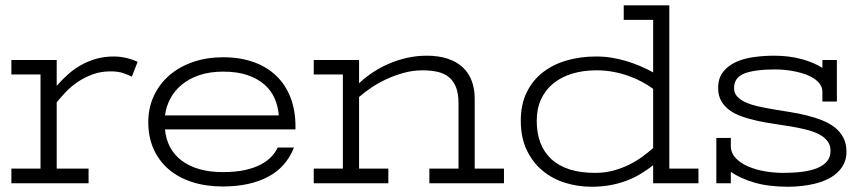

<svg xmlns="http://www.w3.org/2000/svg" viewBox="-20 -691 3254 724"><path d="M22.9 -464.8H193.8V-367.2Q213.9 -390.6 236.8 -410.9Q259.8 -431.2 286.4 -446Q313 -460.9 343.5 -469.5Q374 -478 409.2 -478Q426.8 -478 441.9 -475.3Q457 -472.7 468.8 -469.2Q480.5 -465.8 488.3 -462.4Q496.1 -459 499 -458L477.1 -401.9Q464.8 -408.2 445.6 -415Q426.3 -421.9 397 -421.9Q359.9 -421.9 328.9 -410.4Q297.9 -398.9 272.7 -381.8Q247.6 -364.7 228 -344Q208.5 -323.2 193.8 -305.2V-55.2H314V0H22.9V-55.2H132.8V-410.2H22.9Z M1031.2 -255.9Q1028.8 -289.1 1016.1 -318.8Q1003.4 -348.6 978 -371.3Q952.6 -394 914.1 -407.5Q875.5 -420.9 821.3 -420.9Q770.5 -420.9 731.4 -407.5Q692.4 -394 665 -371.3Q637.7 -348.6 622.1 -318.8Q606.4 -289.1 602.1 -255.9ZM820.3 12.2Q756.3 12.2 704.3 -4.6Q652.3 -21.5 615.7 -53Q579.1 -84.5 559.1 -129.4Q539.1 -174.3 539.1 -230Q539.1 -284.2 560.1 -329.3Q581.1 -374.5 618.7 -407Q656.2 -439.5 708 -457.3Q759.8 -475.1 821.3 -475.1Q885.3 -475.1 936 -457Q986.8 -439 1022 -405Q1057.1 -371.1 1075.7 -322.8Q1094.2 -274.4 1094.2 -213.9V-203.1H602.1Q605.5 -166 621.3 -136.2Q637.2 -106.4 665 -85.4Q692.9 -64.5 731.7 -53.2Q770.5 -42 820.3 -42Q868.2 -42 903.6 -49.8Q939 -57.6 963.6 -70.8Q988.3 -84 1003.7 -100.6Q1019 -117.2 1027.3 -134.8H1088.4Q1059.6 -60.5 990.5 -24.2Q921.4 12.2 820.3 12.2Z M1163.1 -464.8H1334V-377Q1356.9 -398.9 1385.3 -417.7Q1413.6 -436.5 1446.3 -450.7Q1479 -464.8 1515.1 -472.9Q1551.3 -481 1589.4 -481Q1634.8 -481 1668.7 -469.5Q1702.6 -458 1725.1 -437Q1747.6 -416 1758.8 -386Q1770 -356 1770 -318.8V-55.2H1880.4V0H1599.1V-55.2H1709V-300.8Q1709 -337.9 1699.5 -362.1Q1689.9 -386.2 1672.4 -400.4Q1654.8 -414.6 1629.6 -420.2Q1604.5 -425.8 1573.2 -425.8Q1536.6 -425.8 1501.5 -416Q1466.3 -406.2 1435.3 -391.6Q1404.3 -377 1378.2 -359.1Q1352.1 -341.3 1334 -325.2V-55.2H1444.3V0H1163.1V-55.2H1272.9V-410.2H1163.1Z M2613.8 0H2442.9V-67.9Q2419.9 -49.8 2395 -34.9Q2370.1 -20 2341.6 -9.3Q2313 1.5 2280.5 7.3Q2248 13.2 2210 13.2Q2159.2 13.2 2111.1 -1.7Q2063 -16.6 2025.9 -47.4Q1988.8 -78.1 1966.3 -125Q1943.8 -171.9 1943.8 -235.8Q1943.8 -297.4 1966.1 -342.8Q1988.3 -388.2 2026.9 -418.2Q2065.4 -448.2 2117.2 -463.1Q2168.9 -478 2228 -478Q2257.8 -478 2286.6 -473.4Q2315.4 -468.8 2342.8 -460.4Q2370.1 -452.1 2395.5 -441.2Q2420.9 -430.2 2442.9 -418V-616.2H2332V-670.9H2503.9V-55.2H2613.8ZM2224.1 -39.1Q2260.3 -39.1 2292.2 -47.6Q2324.2 -56.2 2351.8 -69.8Q2379.4 -83.5 2402.1 -100.1Q2424.8 -116.7 2442.9 -132.8V-356Q2424.3 -369.6 2401.4 -382.1Q2378.4 -394.5 2351.3 -404.3Q2324.2 -414.1 2293.7 -419.9Q2263.2 -425.8 2229 -425.8Q2178.7 -425.8 2137.2 -413.1Q2095.7 -400.4 2066.2 -376.2Q2036.6 -352.1 2020.3 -316.7Q2003.9 -281.2 2003.9 -235.8Q2003.9 -141.1 2060.1 -90.1Q2116.2 -39.1 2224.1 -39.1Z M2681.2 0V-170.9H2735.8V-141.1Q2735.8 -114.3 2754.2 -95Q2772.5 -75.7 2801.3 -63.2Q2830.1 -50.8 2865 -44.9Q2899.9 -39.1 2933.1 -39.1Q2972.2 -39.1 3004.9 -43.2Q3037.6 -47.4 3061.5 -57.1Q3085.4 -66.9 3098.6 -82.8Q3111.8 -98.6 3111.8 -122.1Q3111.8 -144 3099.9 -159.4Q3087.9 -174.8 3067.6 -185.1Q3047.4 -195.3 3020.3 -202.1Q2993.2 -209 2962.6 -214.1Q2932.1 -219.2 2899.9 -223.9Q2867.7 -228.5 2837.2 -235.1Q2806.6 -241.7 2779.5 -251Q2752.4 -260.3 2732.2 -274.7Q2711.9 -289.1 2700 -309.6Q2688 -330.1 2688 -358.9Q2688 -396 2706.5 -419.7Q2725.1 -443.4 2754.9 -457Q2784.7 -470.7 2822.5 -475.8Q2860.4 -481 2898.9 -481Q2955.1 -481 3002 -468.3Q3048.8 -455.6 3081.1 -435.1V-464.8H3135.7V-308.1H3081.1V-344.2Q3081.1 -359.9 3072.8 -372.3Q3064.5 -384.8 3050.3 -394.3Q3036.1 -403.8 3018.1 -410.4Q3000 -417 2980.2 -421.1Q2960.4 -425.3 2940.7 -427.2Q2920.9 -429.2 2903.8 -429.2Q2826.7 -429.2 2787.4 -414.1Q2748 -398.9 2748 -358.9Q2748 -339.8 2760 -326.9Q2772 -314 2792.2 -304.9Q2812.5 -295.9 2839.6 -289.8Q2866.7 -283.7 2897.2 -278.6Q2927.7 -273.4 2960 -268.3Q2992.2 -263.2 3022.7 -255.6Q3053.2 -248 3080.3 -237.3Q3107.4 -226.6 3127.7 -210.7Q3147.9 -194.8 3159.9 -172.4Q3171.9 -149.9 3171.9 -119.1Q3171.9 -92.3 3161.6 -72.3Q3151.4 -52.2 3134.3 -37.4Q3117.2 -22.5 3095 -12.7Q3072.8 -2.9 3048.3 2.7Q3023.9 8.3 2999 10.7Q2974.1 13.2 2952.1 13.2Q2878.9 13.2 2825 -2.4Q2771 -18.1 2735.8 -43V0Z"/></svg>

Font: Stint Ultra Expanded
Style: Regular
Weight: 400
Width: 7
Designer: Astigmatic (AOETI)
Foundry: Astigmatic (AOETI)
Version: Version 1.000